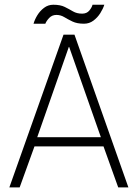

<svg xmlns="http://www.w3.org/2000/svg" viewBox="-20 -810 594 830"><path d="M254.5 -660H302L535 0H491L427.5 -177H129L65 0H20.5ZM141 -217H416L279 -607H277.5ZM125 -707.5Q130 -725.5 141.5 -744.2Q153 -763 170.5 -776.2Q188 -789.5 210.5 -789.5Q241 -789.5 260 -780Q279 -770.5 295.5 -760.8Q312 -751 335 -751Q355 -751 366 -764.2Q377 -777.5 380 -789.5H431Q425.5 -772 413.5 -753Q401.5 -734 383.8 -720.8Q366 -707.5 343 -707.5Q313 -707.5 293.2 -717Q273.5 -726.5 257.8 -736Q242 -745.5 224 -745.5Q205 -745.5 192.8 -732.5Q180.5 -719.5 176 -707.5Z"/></svg>

Font: League Spartan Thin ExtraLight
Style: Regular
Weight: 250
Version: Version 2.002